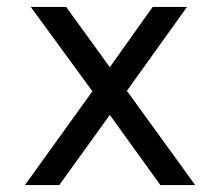

<svg xmlns="http://www.w3.org/2000/svg" viewBox="-20 -530 641 560"><path d="M549.3 9.8H447.8L300.3 -194.8L152.8 9.8H52.7L249.5 -263.7L69.8 -509.8H172.9L300.3 -334L425.3 -509.8H525.4L350.1 -265.1Z"/></svg>

Font: Kawthoolei
Style: Bold
Weight: 700
Designer: Moe Zed
Foundry: Moe Zed
Version: Version 1.000;July 10, 2024;FontCreator 14.0.0.2901 32-bit